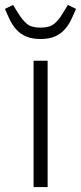

<svg xmlns="http://www.w3.org/2000/svg" viewBox="-43 -758 328 778"><path d="M150 0H93V-512H150ZM121 -600Q87 -600 63.5 -610Q40 -620 24 -637.5Q8 -655 -2.5 -676.5Q-13 -698 -23 -722L10 -738L29 -707Q48 -676 66.5 -661Q85 -646 121 -646Q157 -646 176 -661Q195 -676 213 -707L232 -738L265 -722Q255 -698 244.5 -676.5Q234 -655 218 -637.5Q202 -620 179 -610Q156 -600 121 -600Z"/></svg>

Font: IBM Plex Sans Light
Style: Regular
Weight: 300
Designer: Mike Abbink, Paul van der Laan, Pieter van Rosmalen
Foundry: Bold Monday
Version: Version 3.201